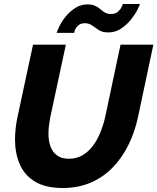

<svg xmlns="http://www.w3.org/2000/svg" viewBox="-20 -933 786 959"><path d="M293 6Q207 6 154.5 -26Q102 -58 78.5 -113Q55 -168 55 -236Q55 -263 58 -290.5Q61 -318 67 -347L145 -710H309L231 -347Q227 -325 224.5 -305Q222 -285 222 -266Q222 -230 232 -202Q242 -174 264.5 -157Q287 -140 324 -140Q362 -140 392 -157.5Q422 -175 444 -204.5Q466 -234 481 -271Q496 -308 505 -347L582 -710H746L669 -347Q653 -273 621.5 -209Q590 -145 543 -96.5Q496 -48 433.5 -21Q371 6 293 6ZM521 -771Q492 -771 474 -782.5Q456 -794 440.5 -805.5Q425 -817 404 -817Q383 -817 371 -806Q359 -795 354.5 -783Q350 -771 350 -769H263Q266 -780 277.5 -803.5Q289 -827 309 -851.5Q329 -876 356.5 -893.5Q384 -911 417 -911Q440 -911 455 -904Q470 -897 481.5 -887Q493 -877 505 -870Q517 -863 534 -863Q556 -863 569 -874.5Q582 -886 588 -899Q594 -912 594 -913H679Q677 -905 665.5 -882.5Q654 -860 633.5 -834.5Q613 -809 584.5 -790Q556 -771 521 -771Z"/></svg>

Font: Raleway Thin ExtraBold
Style: Italic
Weight: 800
Italic angle: -12°
Version: Version 4.026